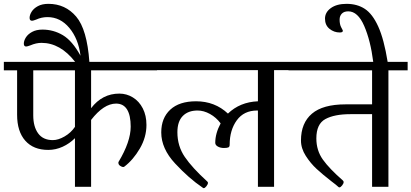

<svg xmlns="http://www.w3.org/2000/svg" viewBox="-33 -972 2141 999"><path d="M441 -606V-409Q499 -485 588 -485Q626 -485 658.5 -465Q691 -445 710 -408Q729 -371 729 -322Q729 -258 694.5 -199Q660 -140 614 -105Q612 -103 607 -103Q602 -103 592.5 -109Q583 -115 583 -125Q583 -130 584 -130Q647 -235 647 -313Q647 -372 628 -402.5Q609 -433 571 -433Q507 -433 441 -348V0H357V-253Q329 -225 293 -208.5Q257 -192 218 -192Q141 -192 98.5 -240Q56 -288 56 -375V-606H-13V-650H784V-606ZM357 -606H140V-372Q140 -313 165.5 -278Q191 -243 242 -243Q270 -243 303 -262Q336 -281 357 -312Z M183 -749Q155 -749 125 -736Q109 -730 103 -730Q91 -730 91 -745Q91 -760 101.5 -777Q112 -794 134 -806Q156 -818 188 -818Q245 -818 294 -789Q343 -760 386 -682Q375 -770 328 -826.5Q281 -883 214 -883Q183 -883 155 -870Q139 -864 134 -864Q121 -864 121 -879Q121 -894 131.5 -911Q142 -928 164 -940Q186 -952 219 -952Q307 -952 363.5 -885.5Q420 -819 432 -650H358Q281 -749 183 -749Z M1494 -607H1393V0H1309V-397H1305Q1236 -397 1199 -346Q1162 -295 1162 -219Q1162 -208 1155 -205Q1148 -202 1132 -202Q1114 -202 1100.5 -209.5Q1087 -217 1087 -229Q1087 -278 1115 -330Q1092 -361 1059.5 -379Q1027 -397 995 -397Q946 -397 918 -368.5Q890 -340 890 -284Q890 -212 928.5 -155.5Q967 -99 1044 -29Q1049 -25 1049 -21Q1049 -13 1041 -3Q1033 7 1027 7Q1024 7 1021 4Q950 -44 878 -121.5Q806 -199 806 -283Q806 -358 853 -401.5Q900 -445 987 -445Q1085 -445 1153 -381Q1215 -441 1309 -445V-607H758V-650H1494Z M1727 0Q1719 -8 1691 -29Q1646 -64 1614.5 -93Q1583 -122 1558 -161Q1533 -200 1533 -241Q1533 -332 1590 -380.5Q1647 -429 1765 -429H1903V-606H1468V-650H2088V-606H1988V0H1903V-378H1790Q1707 -378 1660 -352.5Q1613 -327 1613 -252Q1613 -189 1647 -141.5Q1681 -94 1751 -33Q1755 -29 1755 -25Q1755 -17 1747 -7Q1739 3 1733 3Q1730 3 1727 0Z M1779 -913Q1757 -913 1745.5 -901Q1734 -889 1734 -870Q1734 -845 1742.5 -829.5Q1751 -814 1751 -812Q1751 -803 1735 -803Q1705 -803 1681.5 -822Q1658 -841 1658 -875Q1658 -908 1688.5 -930Q1719 -952 1770 -952Q1825 -952 1865 -926Q1905 -900 1935 -834Q1965 -768 1984 -650H1909Q1895 -761 1862 -837Q1829 -913 1779 -913Z"/></svg>

Font: Kurale
Style: Regular
Weight: 400
Designer: Eduardo Rodriguez Tunni
Foundry: Eduardo Rodriguez Tunni
Version: Version 2.000